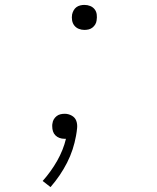

<svg xmlns="http://www.w3.org/2000/svg" viewBox="-20 -558 640 783"><path d="M324 -436Q312 -436 301 -440.5Q290 -445 283 -454Q276 -463 274 -475Q272 -487 274 -499Q276 -508 280.5 -516Q285 -524 292 -529Q299 -534 307.5 -536Q316 -538 324 -538Q337 -538 348 -533.5Q359 -529 366 -520Q373 -511 374.5 -499Q376 -487 374 -475Q373 -466 368.5 -458.5Q364 -451 357 -445.5Q350 -440 341.5 -438Q333 -436 324 -436ZM186 205 154 180Q188 142 213 98Q238 54 249 8Q247 8 245.5 8Q244 8 243 8Q232 8 222.5 4.5Q213 1 206 -6Q199 -13 196 -22.5Q193 -32 193 -43Q193 -46 193 -49Q193 -52 194 -55Q195 -64 199.5 -71.5Q204 -79 211 -84.5Q218 -90 226.5 -92Q235 -94 244 -94Q259 -94 272.5 -86.5Q286 -79 291 -65.5Q296 -52 294.5 -36Q293 -20 290 -4Q285 24 276 51.5Q267 79 253.5 105.5Q240 132 223 157Q206 182 186 205Z"/></svg>

Font: Iosevka Slab XLtEx
Style: Italic
Weight: 200
Width: 7
Italic angle: -9°
Monospace: yes
Designer: Belleve Invis
Foundry: Belleve Invis
Version: Version 11.1.0; ttfautohint (v1.8.3)